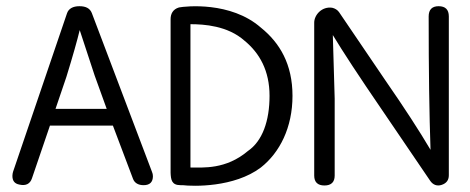

<svg xmlns="http://www.w3.org/2000/svg" viewBox="-20 -592 1515 619"><path d="M276 -550C270 -565 257 -572 236 -572C215 -572 201 -564 196 -549L22 -38C21 -34 20 -30 20 -25C20 -9 27 0 42 3C63 8 77 1 83 -17L141 -187H344L409 -15C414 -2 426 5 443 5C463 5 473 -5 473 -24C473 -29 472 -33 470 -38ZM159 -241 194 -344C215 -412 229 -462 237 -495L285 -349L324 -241Z M821 -503C724 -588 578 -572 557 -568C537 -562 530 -547 530 -530V-35C531 -13 533 5 562 5C562 5 569 5 569 5C602 9 735 13 821 -52C882 -100 923 -181 923 -283C923 -385 882 -454 821 -503ZM779 -105C708 -45 634 -52 594 -52V-514C638 -514 714 -509 768 -461C817 -421 849 -364 849 -283C849 -202 826 -137 779 -105Z M1427 -539C1427 -561 1416 -572 1394 -572C1373 -572 1362 -561 1362 -539C1362 -366 1364 -223 1368 -109C1332 -170 1284 -244 1223 -332L1073 -553C1068 -560 1060 -565 1051 -567C1018 -572 993 -544 993 -519V-26C993 -5 1004 6 1026 6C1048 6 1059 -5 1059 -26V-274L1053 -479C1085 -426 1138 -345 1212 -237L1367 -9C1376 4 1389 9 1404 4C1419 -1 1427 -11 1427 -27Z"/></svg>

Font: GFS Philostratos
Style: Regular
Weight: 400
Designer: George D. Matthiopoulos
Foundry: George D. Matthiopoulos
Version: Version 1.000